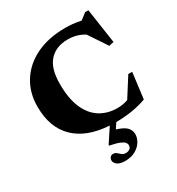

<svg xmlns="http://www.w3.org/2000/svg" viewBox="-223 -850 1160 1255"><g transform="rotate(-30 357.0 -222.0)"><path d="M352.5 265Q314.5 265 294.8 250.5Q275 236 275 217.5Q275 204.5 282.8 194.5Q290.5 184.5 306 184.5Q320.5 184.5 330.8 193.8Q341 203 352.5 212.5Q364 222 381.5 222Q400 222 412 213Q424 204 424 187Q424 176 416.2 165.8Q408.5 155.5 384.2 145.2Q360 135 310 125V119.5L380 13.5Q211.5 3.5 121.8 -84Q32 -171.5 32 -329Q32 -434 82.5 -514.2Q133 -594.5 226 -639.8Q319 -685 446 -685Q474 -685 501.5 -682.2Q529 -679.5 564 -672.5L611 -709H635.5L674 -447.5L638 -439L545.5 -577.5Q514.5 -596 484.5 -603.8Q454.5 -611.5 422.5 -611.5Q333.5 -611.5 283.2 -556.2Q233 -501 233 -384.5Q233 -273.5 264.5 -201.5Q296 -129.5 352 -94.8Q408 -60 481 -60Q501.5 -60 520 -62.8Q538.5 -65.5 561.5 -73.5L653 -217.5H682.5L657.5 -22.5Q556.5 14.5 428.5 15L401.5 55.5Q458 73 477.2 95.2Q496.5 117.5 496.5 145.5Q496.5 174 479.5 201.5Q462.5 229 430.2 247Q398 265 352.5 265Z"/></g></svg>

Font: Newsreader Text ExtraBold
Style: Regular
Weight: 800
Designer: Hugues Gentile
Foundry: Production Type
Version: Version 1.001